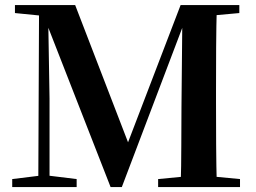

<svg xmlns="http://www.w3.org/2000/svg" viewBox="-20 -761 1041 781"><path d="M29.7 0V-32.6L149.4 -47.3H171.7L291.8 -32.6V0ZM40.8 -707.9V-740.5H191.8V-694.2H178.2ZM135.7 0 138.9 -740.5H175.2L181.5 -360V0ZM429.9 0 157 -698.4H150.5V-740.5H285.7L513.7 -148.8H487.8L494.5 -165.6L714.7 -740.5H766.2V-698.4H740.7L728.5 -666.6L475.5 0ZM623.2 0V-32.6L775.8 -47.3H801.8L956.3 -32.6V0ZM714.8 0Q717.5 -86.6 717.5 -170.8Q717.5 -255 718.2 -326.5L722.2 -740.5H862.1Q859.7 -654.9 859.2 -568.1Q858.7 -481.3 858.7 -393.6V-346.1Q858.7 -258.5 859.2 -171.8Q859.7 -85.2 862.1 0ZM787.7 -694.2V-740.5H953.5V-707.9L802.5 -694.2Z"/></svg>

Font: Noto Serif SC
Style: Regular
Weight: 200
Designer: Ryoko NISHIZUKA 西塚涼子 (kana & ideographs); Frank Grießhammer (Latin, Greek & Cyrillic); Wenlong ZHANG 张文龙 (bopomofo); San
Foundry: Adobe
Version: Version 2.001;hotconv 1.1.0;makeotfexe 2.6.0